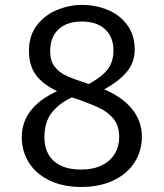

<svg xmlns="http://www.w3.org/2000/svg" viewBox="-20 -737 655 769"><path d="M396.9 -379Q468.2 -349.7 508.2 -301.3Q548.2 -252.8 548.2 -189.2Q548.2 -131.8 518.5 -85.9Q488.7 -40 433.8 -14.1Q379 11.8 305.6 11.8Q231.8 11.8 177.9 -14.4Q124.1 -40.5 95.6 -85.9Q67.2 -131.3 67.2 -187.7Q67.2 -306.7 208.7 -371.8Q150.8 -399.5 123.3 -437.4Q95.9 -475.4 95.9 -533.3Q95.9 -594.4 127.9 -635.9Q160 -677.4 209 -697.4Q257.9 -717.4 307.7 -717.4Q362.1 -717.4 410.3 -697.9Q458.5 -678.5 489 -637.9Q519.5 -597.4 519.5 -537.9Q519.5 -488.2 489 -450.5Q458.5 -412.8 396.9 -379ZM335.9 -400.5Q370.8 -420 391.8 -438.5Q412.8 -456.9 423.6 -480Q434.4 -503.1 434.4 -534.9Q434.4 -588.7 401 -619.7Q367.7 -650.8 307.7 -650.8Q247.7 -650.8 214.4 -619.5Q181 -588.2 181 -532.3Q181 -493.3 198.7 -470.3Q216.4 -447.2 246.4 -433.3Q276.4 -419.5 335.9 -400.5ZM268.2 -347.2Q217.9 -324.1 187.9 -286.4Q157.9 -248.7 157.9 -187.2Q157.9 -126.2 195.6 -92.1Q233.3 -57.9 305.1 -57.9Q353.3 -57.9 387.7 -74.9Q422.1 -91.8 439.7 -121.3Q457.4 -150.8 457.4 -188.2Q457.4 -233.3 434.9 -261Q412.3 -288.7 376.2 -305.6Q340 -322.6 268.2 -347.2Z"/></svg>

Font: Fira Code Fixed
Style: Regular
Weight: 400
Monospace: yes
Designer: Carrois Corporate, Edenspiekermann AG, Nikita Prokopov
Foundry: Carrois Corporate, Edenspiekermann AG, Nikita Prokopov
Version: Version 5.002